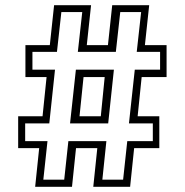

<svg xmlns="http://www.w3.org/2000/svg" viewBox="-20 -720 712 740"><path d="M115.5 0 131 -149H50V-272H144L159.5 -423H78V-546H172L188.5 -700H331L314.5 -546H396L412.5 -700H555L538.5 -546H622V-423H526L510.5 -272H594V-149H497L481.5 0H339.5L355 -149H273L257.5 0ZM250 -244.5 272.5 -451.5H419L397 -244.5ZM286.5 -272H368.5L383.5 -423H302ZM147 -27.5H227.5L243.5 -176H390L374.5 -27.5H454.5L470.5 -176H569V-244.5H477L499.5 -451.5H597V-520H507L524 -673.5H443.5L426.5 -520H280L297 -673.5H216.5L199.5 -520H105V-451.5H192L170 -244.5H77V-176H163Z"/></svg>

Font: Tourney Light
Style: Regular
Weight: 300
Version: Version 1.015